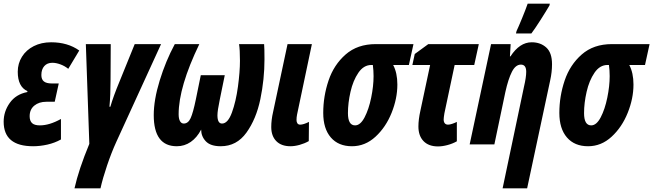

<svg xmlns="http://www.w3.org/2000/svg" viewBox="-22 -789 3569 1049"><path d="M-2 -124Q-2 -180 31.5 -227Q65 -274 127 -286L128 -291Q75 -315 75 -397Q75 -442 98 -479Q121 -516 162.5 -537Q204 -558 257 -558Q348 -558 411 -513L351 -413Q331 -429 307.5 -437.5Q284 -446 264 -446Q236 -446 220 -428Q204 -410 204 -379Q204 -355 218 -344Q232 -333 261 -333H299L277 -233H231Q191 -233 165.5 -212Q140 -191 140 -154Q140 -129 153 -116.5Q166 -104 196 -104Q248 -104 311 -139V-27Q277 -8 237 1Q197 10 159 10Q-2 10 -2 -124Z M466 -3 447 -548H583L582 -352Q582 -270 576 -206H581Q597 -262 632 -346L714 -548H858L614 -15Q587 44 563 115Q539 186 527 240H385Q408 137 466 -3Z M818 -160Q818 -243 850.5 -349Q883 -455 933 -548H1067Q954 -314 954 -165Q954 -140 961.5 -127Q969 -114 982 -114Q1006 -114 1019.5 -143.5Q1033 -173 1048 -246L1075 -378H1206L1179 -246Q1166 -184 1166 -159Q1166 -114 1191 -114Q1223 -114 1245 -174Q1267 -234 1278 -315.5Q1289 -397 1289 -457Q1289 -518 1284 -548H1421Q1423 -527 1423 -465Q1423 -356 1400.5 -247.5Q1378 -139 1324.5 -64.5Q1271 10 1184 10Q1128 10 1102.5 -17Q1077 -44 1077 -81Q1054 -37 1020 -13.5Q986 10 944 10Q818 10 818 -160Z M1460 -95Q1460 -134 1470 -177L1549 -548H1682L1601 -163Q1598 -148 1598 -133Q1598 -122 1603 -115Q1608 -108 1618 -108Q1636 -108 1666 -123L1665 -18Q1642 -5 1615 2.5Q1588 10 1565 10Q1515 10 1487.5 -18Q1460 -46 1460 -95Z M1744 -172Q1744 -263 1773 -349Q1802 -435 1866.5 -491.5Q1931 -548 2031 -548H2237L2212 -434H2126Q2149 -391 2149 -327Q2149 -251 2117.5 -172.5Q2086 -94 2029.5 -42Q1973 10 1901 10Q1827 10 1785.5 -38Q1744 -86 1744 -172ZM2019 -373Q2019 -404 2015 -434H2007Q1965 -434 1936 -391.5Q1907 -349 1893 -287.5Q1879 -226 1879 -171Q1879 -104 1918 -104Q1947 -104 1970 -148Q1993 -192 2006 -255.5Q2019 -319 2019 -373Z M2264 -98Q2264 -136 2275 -185L2328 -434H2231L2244 -494L2318 -548H2594L2569 -434H2462L2406 -170Q2402 -146 2402 -136Q2402 -123 2408 -115.5Q2414 -108 2426 -108Q2435 -108 2448.5 -112.5Q2462 -117 2474 -123V-17Q2451 -4 2423 3.5Q2395 11 2371 11Q2320 11 2292 -18Q2264 -47 2264 -98Z M2841 -316Q2853 -367 2853 -397Q2853 -436 2824 -436Q2795 -436 2775 -397Q2755 -358 2739 -286L2679 0H2544L2661 -548H2768L2764 -481H2767Q2817 -558 2883 -558Q2931 -558 2962.5 -529.5Q2994 -501 2994 -438Q2994 -395 2984 -350L2858 240H2724ZM2800 -619Q2810 -640 2830 -688.5Q2850 -737 2861 -769H2982L2980 -759Q2960 -725 2930 -678Q2900 -631 2881 -606H2797Z M3034 -172Q3034 -263 3063 -349Q3092 -435 3156.5 -491.5Q3221 -548 3321 -548H3527L3502 -434H3416Q3439 -391 3439 -327Q3439 -251 3407.5 -172.5Q3376 -94 3319.5 -42Q3263 10 3191 10Q3117 10 3075.5 -38Q3034 -86 3034 -172ZM3309 -373Q3309 -404 3305 -434H3297Q3255 -434 3226 -391.5Q3197 -349 3183 -287.5Q3169 -226 3169 -171Q3169 -104 3208 -104Q3237 -104 3260 -148Q3283 -192 3296 -255.5Q3309 -319 3309 -373Z"/></svg>

Font: Noto Sans Display Ex Bold Cond
Style: Italic
Weight: 800
Width: 3
Italic angle: -12°
Designer: Monotype Design team
Foundry: Monotype Imaging Inc.
Version: Version 1.000